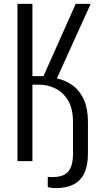

<svg xmlns="http://www.w3.org/2000/svg" viewBox="-20 -830 537 989"><path d="M266 139Q257 139 246 137.5Q235 136 226 134V81Q233 82 239 82Q245 82 251 82Q292 82 314.5 68Q337 54 346.5 27.5Q356 1 356 -38V-201Q356 -270 331 -312Q306 -354 266 -374Q226 -394 180 -394H147V0H70V-810H147V-438H204L370 -810H447L273 -426Q320 -416 356.5 -388.5Q393 -361 413 -314.5Q433 -268 433 -201V-39Q433 23 414 62.5Q395 102 358 120.5Q321 139 266 139Z"/></svg>

Font: Oswald Light
Style: Regular
Weight: 300
Designer: Vernon Adams
Foundry: Vernon Adams
Version: Version 4.103;gftools[0.9.33.dev8+g029e19f]